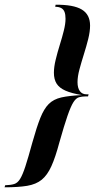

<svg xmlns="http://www.w3.org/2000/svg" viewBox="-94 -651 421 826"><path d="M145.2 -630.6Q221.8 -631.5 257.7 -610.1Q293.5 -588.7 293.5 -541.1Q293.5 -515.3 285.5 -483.1Q277.4 -450.8 266.9 -417.7Q256.5 -384.7 248 -353.2Q239.5 -321.8 239.5 -297.6Q239.5 -272.6 249.6 -258.9Q259.7 -245.2 278.2 -245.2H287.1L284.7 -236.3H275.8Q258.9 -236.3 246 -232.7Q233.1 -229 221.8 -211.3Q210.5 -193.5 196.4 -152.8Q182.3 -112.1 161.3 -37.9Q144.4 25.8 127 64.1Q109.7 102.4 85.5 122.2Q61.3 141.9 23 148.4Q-15.3 154.8 -74.2 154.8L-71.8 146Q-47.6 145.2 -33.1 140.7Q-18.5 136.3 -7.7 119Q3.2 101.6 15.3 64.5Q27.4 27.4 45.2 -37.9Q63.7 -104 79.4 -143.5Q95.2 -183.1 115.7 -203.6Q136.3 -224.2 170.2 -231.9Q204 -239.5 258.9 -241.9Q214.5 -249.2 187.9 -260.9Q161.3 -272.6 149.6 -291.1Q137.9 -309.7 137.9 -337.9Q137.9 -362.9 145.6 -394.4Q153.2 -425.8 163.3 -458.1Q173.4 -490.3 180.6 -519.4Q187.9 -548.4 187.9 -570.2Q187.9 -588.7 183.5 -600Q179 -611.3 169 -616.5Q158.9 -621.8 143.5 -621.8Z"/></svg>

Font: Playfair 144pt
Style: Bold Italic
Weight: 700
Italic angle: -15.6°
Designer: Claus Eggers Sørensen
Foundry: Claus Eggers Sørensen
Version: Version 2.203